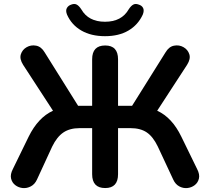

<svg xmlns="http://www.w3.org/2000/svg" viewBox="-20 -943 1062 971"><path d="M511 -760Q441 -760 391.5 -788.5Q342 -817 319 -869Q311 -889 318 -902Q325 -915 341 -920Q357 -926 368.5 -919.5Q380 -913 391 -896Q427 -833 511 -833Q595 -833 631 -896Q642 -913 653.5 -919.5Q665 -926 681 -920Q698 -915 704 -902Q710 -889 702 -869Q678 -817 629.5 -788.5Q581 -760 511 -760ZM512 8Q446 8 446 -62V-295H383Q333 -295 300.5 -273Q268 -251 244 -202L167 -35Q156 -11 136 -0.5Q116 10 95 8Q74 6 57.5 -6.5Q41 -19 36 -40Q31 -61 45 -88L125 -252Q173 -349 248 -383L97 -615Q78 -645 85.5 -668.5Q93 -692 115 -704.5Q137 -717 163 -712Q189 -707 206 -678L375 -408H446V-643Q446 -713 512 -713Q577 -713 577 -643V-408H648L817 -678Q834 -707 860 -712Q886 -717 908 -704.5Q930 -692 937.5 -668.5Q945 -645 926 -615L775 -383Q850 -349 897 -252L977 -88Q991 -61 986 -40Q981 -19 964.5 -6.5Q948 6 927 8Q906 10 886.5 -0.5Q867 -11 856 -35L778 -202Q754 -252 722 -273.5Q690 -295 640 -295H577V-62Q577 8 512 8Z"/></svg>

Font: Chiron GoRound TC SB
Style: Regular
Weight: 500
Designer: Ryoko NISHIZUKA 西塚涼子 (kana, bopomofo & ideographs); Paul D. Hunt (Latin, Greek & Cyrillic); Sandoll Communications 산돌커뮤니
Foundry: Adobe
Version: Version 1.000;hotconv 1.1.1;makeotfexe 2.6.0